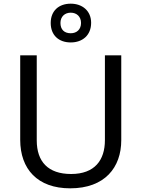

<svg xmlns="http://www.w3.org/2000/svg" viewBox="-20 -1015 771 1045"><path d="M365 -784C429 -784 476 -823 476 -891C476 -956 428 -995 365 -995C300 -995 256 -956 256 -890C256 -823 300 -784 365 -784ZM365 -834C329 -834 309 -855 309 -890C309 -925 333 -946 365 -946C397 -946 421 -925 421 -890C421 -855 398 -834 365 -834ZM640 -252V-714H551V-252C551 -144 496 -68 367 -68C242 -68 180 -135 180 -251V-714H90V-254C90 -95 184 10 362 10C551 10 640 -104 640 -252Z"/></svg>

Font: Noto Sans Psalter Pahlavi
Style: Regular
Weight: 400
Designer: Monotype Design Team
Foundry: Monotype Imaging Inc.
Version: Version 2.002